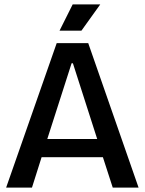

<svg xmlns="http://www.w3.org/2000/svg" viewBox="-20 -857 661 877"><path d="M8 0 239 -660H383L613 0H495L450 -139H170L126 0ZM307 -568 196 -222H424L313 -568ZM352 -717H252L312 -837H438Z"/></svg>

Font: Bricolage Grotesque 96pt Medium
Style: Regular
Weight: 500
Designer: Mathieu Triay
Foundry: Atelier Triay
Version: Version 1.001; ttfautohint (v1.8.4.7-5d5b);gftools[0.9.33.de